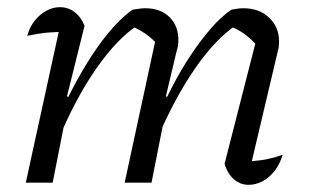

<svg xmlns="http://www.w3.org/2000/svg" viewBox="-20 -510 863 536"><path d="M417 -118 406 -150Q431 -210 458 -262.5Q485 -315 513.5 -357.5Q542 -400 570 -432Q598 -464 626 -483Q636 -485 644 -486Q652 -487 659 -487Q704 -487 731.5 -460.5Q759 -434 759 -395Q759 -389 758.5 -382.5Q758 -376 756 -369L683 -60Q709 -62 729.5 -66.5Q750 -71 769 -78Q762 -53 747 -33.5Q732 -14 713 -4Q694 6 674 6Q651 6 633 -9.5Q615 -25 607 -53L697 -405L699 -382Q677 -405 660.5 -416.5Q644 -428 620 -438L640 -440Q583 -403 525 -319.5Q467 -236 417 -118ZM52 0 152 -458 163 -421Q137 -421 113 -419Q89 -417 56 -410Q63 -435 77 -452.5Q91 -470 109.5 -480Q128 -490 147 -490Q170 -490 188 -476.5Q206 -463 216 -438L167 -241L174 -238L127 0ZM328 0 417 -412 424 -382Q402 -405 385 -416.5Q368 -428 345 -438L365 -440Q307 -402 249 -319Q191 -236 142 -118L130 -150Q155 -210 182.5 -262.5Q210 -315 238 -357.5Q266 -400 294.5 -432Q323 -464 350 -483Q363 -485 371 -486Q379 -487 385 -487Q428 -487 453 -462.5Q478 -438 478 -398Q478 -391 477 -383.5Q476 -376 473 -367L443 -241L450 -238L403 0Z"/></svg>

Font: Piazzolla 24pt
Style: Italic
Weight: 400
Italic angle: -11.3°
Designer: Juan Pablo del Peral
Foundry: Huerta Tipografica
Version: Version 2.005